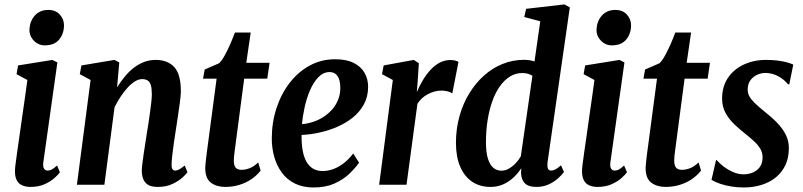

<svg xmlns="http://www.w3.org/2000/svg" viewBox="-20 -837 3638 870"><path d="M117.5 10Q94 10 76.8 1Q59.5 -8 52.2 -29Q45 -50 49.5 -86.5Q52 -108.5 57.5 -145.8Q63 -183 69.2 -227.5Q75.5 -272 82 -318Q88.5 -364 94.5 -404.8Q100.5 -445.5 104 -474.5L55 -501L62 -540.5L217.5 -565.5L240 -554L176.5 -103Q173.5 -82.5 179.5 -73.2Q185.5 -64 195.5 -64Q205 -64 214 -68.5Q223 -73 238.5 -87L251.5 -56.5Q244 -45.5 226.2 -29.8Q208.5 -14 181.2 -2Q154 10 117.5 10ZM183 -631.5Q153.5 -631.5 132.8 -653.5Q112 -675.5 113.5 -705Q115.5 -741.5 138 -766.8Q160.5 -792 199 -792Q232 -792 251.2 -770.8Q270.5 -749.5 270 -721.5Q269.5 -683.5 247.8 -657.5Q226 -631.5 183 -631.5Z M510.5 -441.5Q527.5 -468 546.2 -490.8Q565 -513.5 586.8 -530.2Q608.5 -547 633 -556.2Q657.5 -565.5 686 -565.5Q739 -565.5 769.2 -533.5Q799.5 -501.5 799.5 -423.5Q799.5 -407.5 795.5 -376Q791.5 -344.5 786 -309.2Q780.5 -274 776.5 -246.5Q772.5 -221.5 768.2 -191.8Q764 -162 760.8 -135.2Q757.5 -108.5 757.5 -91.5Q757.5 -75 762.2 -69.5Q767 -64 773.5 -64Q782 -64 791.8 -69.2Q801.5 -74.5 817 -87L829.5 -56.5Q825 -49.5 807.5 -33.2Q790 -17 761.5 -3.5Q733 10 695 10Q665 10 649.5 -0.5Q634 -11 628.2 -27.8Q622.5 -44.5 622.5 -63Q622.5 -74 624.8 -93.8Q627 -113.5 630.8 -138Q634.5 -162.5 638.5 -188.2Q642.5 -214 646 -237Q648.5 -250.5 652 -273.8Q655.5 -297 659.2 -323.5Q663 -350 665.5 -373.2Q668 -396.5 668 -409Q668 -436 663.5 -451Q659 -466 649.2 -472.2Q639.5 -478.5 623.5 -478.5Q608.5 -478.5 592 -468.5Q575.5 -458.5 559 -440.8Q542.5 -423 527.2 -400Q512 -377 499 -351L453 0H328.5L390.5 -474.5L341.5 -501L349 -540.5L498.5 -565.5L520.5 -554Z M1048 -188Q1045.5 -168 1043.5 -153.5Q1041.5 -139 1040.5 -128.8Q1039.5 -118.5 1039.5 -109.5Q1039.5 -88 1047.5 -77.8Q1055.5 -67.5 1074.5 -67.5Q1093 -67.5 1112.2 -75.2Q1131.5 -83 1150 -101L1161 -64Q1142.5 -40.5 1117.5 -24Q1092.5 -7.5 1063 1.2Q1033.5 10 1000 10Q961.5 10 935.8 -9.2Q910 -28.5 910 -75.5Q910.5 -84 911.2 -94.8Q912 -105.5 913.8 -119Q915.5 -132.5 917.5 -149Q919.5 -165.5 922.5 -186L961.5 -480.5H900L907.5 -522L973 -550.5Q985.5 -562.5 998.8 -586.8Q1012 -611 1024 -638.8Q1036 -666.5 1044.5 -689.5H1116L1096 -552.5H1201.5L1191 -480.5H1086.5Z M1607 -100Q1590.5 -76 1562.8 -49.5Q1535 -23 1495 -5.2Q1455 12.5 1401 12.5Q1352.5 12.5 1316.5 -5.2Q1280.5 -23 1257.5 -54.2Q1234.5 -85.5 1223 -125.2Q1211.5 -165 1211.5 -209Q1211.5 -282 1232.8 -346.8Q1254 -411.5 1292.5 -461.5Q1331 -511.5 1383.5 -540Q1436 -568.5 1498.5 -568.5Q1550 -568.5 1583 -551.8Q1616 -535 1632 -506.8Q1648 -478.5 1648 -444Q1648 -399.5 1629.2 -364.8Q1610.5 -330 1578.8 -304.5Q1547 -279 1507.5 -262Q1468 -245 1426.2 -236Q1384.5 -227 1346.5 -225.5Q1346 -187 1351.2 -156.5Q1356.5 -126 1368.2 -105Q1380 -84 1398.2 -73Q1416.5 -62 1442 -62Q1464.5 -62 1488.5 -70.2Q1512.5 -78.5 1536 -96.2Q1559.5 -114 1580.5 -141.5ZM1474 -510.5Q1445.5 -510.5 1423.2 -487.8Q1401 -465 1385.2 -428.8Q1369.5 -392.5 1360.5 -351.8Q1351.5 -311 1348.5 -274.5Q1374 -276.5 1399 -284.8Q1424 -293 1446.2 -307.5Q1468.5 -322 1485.5 -341.5Q1502.5 -361 1512.2 -385.2Q1522 -409.5 1522 -438Q1522 -474.5 1509.5 -492.5Q1497 -510.5 1474 -510.5Z M1698 0 1760 -474.5 1711 -501 1718.5 -540.5 1855 -565.5 1878 -550.5 1872 -459.5 1868.5 -419.5Q1881 -449 1897 -475.2Q1913 -501.5 1932 -521.8Q1951 -542 1973.2 -553.5Q1995.5 -565 2021 -565Q2035 -565 2044 -562.2Q2053 -559.5 2057.5 -556.5L2029.5 -414Q2021 -420 2008 -423.2Q1995 -426.5 1980 -426.5Q1964 -426.5 1948.5 -422.2Q1933 -418 1918.5 -410.2Q1904 -402.5 1892 -391.5Q1880 -380.5 1871.5 -367L1822 0Z M2461 -101.5Q2459 -84.5 2462.5 -74.2Q2466 -64 2477.5 -64Q2485.5 -64 2496.2 -69.2Q2507 -74.5 2522 -88L2535.5 -57.5Q2526 -44.5 2508.2 -28.5Q2490.5 -12.5 2465.8 -1.2Q2441 10 2410 10Q2375.5 10 2358.8 -6Q2342 -22 2341 -53.5L2342 -75Q2329 -54 2308.8 -34.5Q2288.5 -15 2262 -2.5Q2235.5 10 2202.5 10Q2154.5 10 2119.5 -13.5Q2084.5 -37 2065.2 -81.8Q2046 -126.5 2046 -189.5Q2046 -253 2061.8 -309.8Q2077.5 -366.5 2106 -413.2Q2134.5 -460 2173 -494.5Q2211.5 -529 2257.8 -547.5Q2304 -566 2355.5 -566Q2367 -566 2380.8 -563.8Q2394.5 -561.5 2402 -558.5L2428 -740.5L2355.5 -760L2364 -797L2537.5 -817L2562 -803.5ZM2392.5 -493.5Q2382 -500.5 2370.5 -503.2Q2359 -506 2346 -506Q2316 -506 2290.8 -490.2Q2265.5 -474.5 2245.2 -446.2Q2225 -418 2211 -378.8Q2197 -339.5 2189.5 -292.5Q2182 -245.5 2182 -193Q2182 -145.5 2191.2 -117Q2200.5 -88.5 2216.2 -76Q2232 -63.5 2252 -63.5Q2269.5 -63.5 2286 -73Q2302.5 -82.5 2316.8 -97.5Q2331 -112.5 2340 -129Z M2687 10Q2663.5 10 2646.2 1Q2629 -8 2621.8 -29Q2614.5 -50 2619 -86.5Q2621.5 -108.5 2627 -145.8Q2632.5 -183 2638.8 -227.5Q2645 -272 2651.5 -318Q2658 -364 2664 -404.8Q2670 -445.5 2673.5 -474.5L2624.5 -501L2631.5 -540.5L2787 -565.5L2809.5 -554L2746 -103Q2743 -82.5 2749 -73.2Q2755 -64 2765 -64Q2774.5 -64 2783.5 -68.5Q2792.5 -73 2808 -87L2821 -56.5Q2813.5 -45.5 2795.8 -29.8Q2778 -14 2750.8 -2Q2723.5 10 2687 10ZM2752.5 -631.5Q2723 -631.5 2702.2 -653.5Q2681.5 -675.5 2683 -705Q2685 -741.5 2707.5 -766.8Q2730 -792 2768.5 -792Q2801.5 -792 2820.8 -770.8Q2840 -749.5 2839.5 -721.5Q2839 -683.5 2817.2 -657.5Q2795.5 -631.5 2752.5 -631.5Z M3043.5 -188Q3041 -168 3039 -153.5Q3037 -139 3036 -128.8Q3035 -118.5 3035 -109.5Q3035 -88 3043 -77.8Q3051 -67.5 3070 -67.5Q3088.5 -67.5 3107.8 -75.2Q3127 -83 3145.5 -101L3156.5 -64Q3138 -40.5 3113 -24Q3088 -7.5 3058.5 1.2Q3029 10 2995.5 10Q2957 10 2931.2 -9.2Q2905.5 -28.5 2905.5 -75.5Q2906 -84 2906.8 -94.8Q2907.5 -105.5 2909.2 -119Q2911 -132.5 2913 -149Q2915 -165.5 2918 -186L2957 -480.5H2895.5L2903 -522L2968.5 -550.5Q2981 -562.5 2994.2 -586.8Q3007.5 -611 3019.5 -638.8Q3031.5 -666.5 3040 -689.5H3111.5L3091.5 -552.5H3197L3186.5 -480.5H3082Z M3556.5 -455H3550.5Q3533 -477.5 3505.5 -492Q3478 -506.5 3447.5 -506.5Q3429.5 -506.5 3411 -498.2Q3392.5 -490 3380.2 -473.2Q3368 -456.5 3368 -430.5Q3368 -415.5 3375 -401.8Q3382 -388 3398.2 -371.8Q3414.5 -355.5 3442.5 -333Q3476.5 -306.5 3501.5 -280.5Q3526.5 -254.5 3540.5 -226.8Q3554.5 -199 3554.5 -165.5Q3554.5 -121.5 3538.5 -88.2Q3522.5 -55 3494.5 -32.5Q3466.5 -10 3429.5 1.2Q3392.5 12.5 3350 12.5Q3321 12.5 3293.8 8Q3266.5 3.5 3243.5 -4.2Q3220.5 -12 3204 -22L3224.5 -111.5H3227.5Q3238 -99 3257 -84Q3276 -69 3300.5 -58Q3325 -47 3350 -47Q3370.5 -47 3390 -54.8Q3409.5 -62.5 3422.5 -79.5Q3435.5 -96.5 3435.5 -124.5Q3435.5 -145.5 3425 -163Q3414.5 -180.5 3396.8 -197Q3379 -213.5 3358 -230Q3331.5 -251 3307.2 -274Q3283 -297 3267.5 -325.5Q3252 -354 3252 -390.5Q3252 -444.5 3278.2 -483.8Q3304.5 -523 3349.8 -544.2Q3395 -565.5 3451 -565.5Q3477 -565.5 3499.5 -563Q3522 -560.5 3541 -555.8Q3560 -551 3574.5 -544.5Z"/></svg>

Font: Merriweather 24pt SemiCondensed
Style: Bold Italic
Weight: 700
Width: 4
Italic angle: -7.8°
Designer: Eben Sorkin
Foundry: Eben Sorkin
Version: Version 2.101